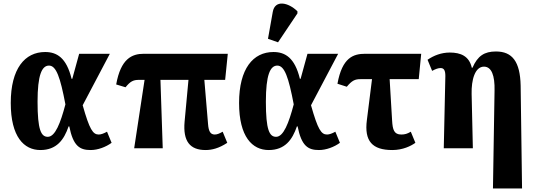

<svg xmlns="http://www.w3.org/2000/svg" viewBox="-20 -841 3043 1089"><path d="M209 10C301 10 343 -48 369 -124H373C395 -13 432 10 494 10C535 10 580 -7 613 -31L587 -94C569 -84 553 -78 540 -78C507 -78 488 -106 449 -244L603 -536H429L390 -394H386C357 -514 302 -546 236 -546C121 -546 41 -452 41 -257C41 -65 116 10 209 10ZM251 -65C213 -65 193 -104 193 -264C193 -415 217 -469 258 -469C299 -469 322 -402 351 -249C323 -143 293 -65 251 -65Z M741 0H903L890 -388H1049L1027 -151C1017 -39 1058 10 1146 10C1182 10 1222 0 1269 -31L1243 -94C1224 -83 1211 -78 1198 -78C1173 -78 1163 -97 1160 -138L1139 -388H1257L1272 -536H796C728 -536 665 -508 639 -362L692 -346C719 -379 735 -388 768 -388H800Z M1557 -601 1667 -765V-777C1615 -828 1539 -844 1527 -773L1500 -621ZM1504 10C1596 10 1638 -48 1664 -124H1668C1690 -13 1727 10 1789 10C1830 10 1875 -7 1908 -31L1882 -94C1864 -84 1848 -78 1835 -78C1802 -78 1783 -106 1744 -244L1898 -536H1724L1685 -394H1681C1652 -514 1597 -546 1531 -546C1416 -546 1336 -452 1336 -257C1336 -65 1411 10 1504 10ZM1546 -65C1508 -65 1488 -104 1488 -264C1488 -415 1512 -469 1553 -469C1594 -469 1617 -402 1646 -249C1618 -143 1588 -65 1546 -65Z M2205 10C2265 10 2311 -13 2336 -31L2310 -94C2290 -82 2276 -78 2256 -78C2215 -78 2207 -105 2204 -157L2190 -392H2355L2369 -536H2052C1984 -536 1921 -515 1894 -366L1947 -349C1976 -384 1993 -392 2024 -392H2090L2061 -161C2045 -40 2092 10 2205 10Z M2776 228H2941L2933 -356C2930 -491 2886 -549 2793 -549C2727 -549 2689 -524 2660 -457H2656C2641 -523 2593 -543 2531 -543C2483 -543 2440 -526 2405 -502L2431 -439C2451 -450 2466 -455 2479 -455C2498 -455 2506 -442 2506 -410L2497 0H2662L2655 -308C2653 -388 2674 -463 2725 -463C2768 -463 2787 -413 2785 -327Z"/></svg>

Font: Noto Serif Condensed ExtraBold
Style: Regular
Weight: 800
Width: 3
Designer: Monotype Design Team
Foundry: Monotype Imaging Inc.
Version: Version 2.013